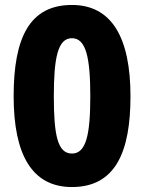

<svg xmlns="http://www.w3.org/2000/svg" viewBox="-20 -744 581 774"><path d="M506 -356C506 -593 430 -724 270 -724C101 -724 35 -595 35 -356C35 -119 110 10 270 10C447 10 506 -134 506 -356ZM197 -356C197 -511 213 -590 270 -590C327 -590 344 -511 344 -356C344 -200 327 -125 270 -125C212 -125 197 -200 197 -356Z"/></svg>

Font: Noto Sans Gujarati UI SemiCondensed ExtraBold
Style: Regular
Weight: 800
Width: 4
Designer: Jelle Bosma - Monotype Design Team, Universal Thirst
Foundry: Monotype Imaging Inc.
Version: Version 2.106